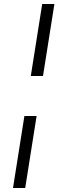

<svg xmlns="http://www.w3.org/2000/svg" viewBox="-20 -740 336 960"><path d="M134 -360 191 -720H252L195 -360ZM45 200 102 -160H163L106 200Z"/></svg>

Font: Chivo ExtraLight
Style: Italic
Weight: 250
Italic angle: -8.05°
Designer: Hector Gatti
Foundry: Omnibus-Type
Version: Version 2.002